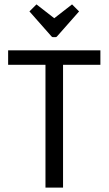

<svg xmlns="http://www.w3.org/2000/svg" viewBox="-20 -854 494 874"><path d="M267 -559V0H187V-559H17V-625H437V-559ZM146 -834 227 -771 308 -834 340 -802 242 -691Q238 -685 233 -685H221Q216 -685 212 -691L114 -802Z"/></svg>

Font: Changa Light
Style: Regular
Weight: 300
Designer: Eduardo Rodriguez Tunni
Foundry: Eduardo Rodriguez Tunni
Version: Version 3.002; ttfautohint (v1.8.2)